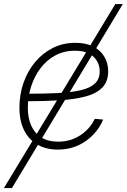

<svg xmlns="http://www.w3.org/2000/svg" viewBox="-53 -748 642 972"><path d="M-33.2 204.1 530.8 -727.5H568.8L7.3 204.1ZM239.3 9.3Q180.7 9.3 137 -15.6Q93.3 -40.5 69.3 -87.9Q45.4 -135.3 45.4 -202.6Q45.4 -270 66.2 -329.3Q86.9 -388.7 125 -434.1Q163.1 -479.5 214.8 -505.4Q266.6 -531.2 328.6 -531.2Q381.8 -531.2 418.9 -512.5Q456.1 -493.7 475.3 -460.9Q494.6 -428.2 494.6 -386.7Q494.6 -335.4 465.3 -305.2Q436 -274.9 381.3 -260Q326.7 -245.1 249.5 -240.2Q172.4 -235.4 76.2 -235.4L80.1 -273.4Q170.9 -273.4 240.2 -276.9Q309.6 -280.3 356.7 -291.5Q403.8 -302.7 427.7 -325.4Q451.7 -348.1 451.7 -386.2Q451.7 -431.2 419.9 -461.2Q388.2 -491.2 325.7 -491.2Q270.5 -491.2 226.3 -467Q182.1 -442.9 151.4 -401.9Q120.6 -360.8 104.2 -309.1Q87.9 -257.3 87.9 -201.7Q87.9 -151.4 104.7 -112.8Q121.6 -74.2 155.8 -52.5Q189.9 -30.8 241.2 -30.8Q304.2 -30.8 353.3 -63Q402.3 -95.2 426.8 -146.5L469.2 -142.6Q441.4 -76.2 380.4 -33.4Q319.3 9.3 239.3 9.3Z"/></svg>

Font: Inter 28pt ExtraLight
Style: Italic
Weight: 250
Italic angle: -9.3988°
Designer: Rasmus Andersson
Foundry: rsms
Version: Version 4.001;git-66647c0bb